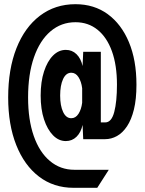

<svg xmlns="http://www.w3.org/2000/svg" viewBox="-20 -727 690 916"><path d="M331 169Q236 169 166 115.5Q96 62 57.5 -35Q19 -132 19 -262Q19 -397 58.5 -497Q98 -597 170.5 -652Q243 -707 340 -707Q429 -707 494 -659.5Q559 -612 595 -526Q631 -440 631 -323Q631 -254 619 -205Q607 -156 586 -124.5Q565 -93 538 -78Q511 -63 481 -63H377L374 -131Q366 -95 345 -74.5Q324 -54 294 -54Q260 -54 233 -81.5Q206 -109 190 -157.5Q174 -206 174 -271Q174 -337 190 -386Q206 -435 233 -462Q260 -489 294 -489Q324 -489 345 -468.5Q366 -448 374 -412L377 -480H461V-143H482Q512 -143 525 -192.5Q538 -242 538 -323Q538 -416 514 -482.5Q490 -549 445.5 -585Q401 -621 340 -621Q272 -621 221 -577.5Q170 -534 142 -453.5Q114 -373 114 -262Q114 -156 141 -78.5Q168 -1 218 41Q268 83 335 83H499L444 169ZM320 -163Q341 -163 354.5 -184Q368 -205 372 -237V-306Q368 -338 354.5 -359Q341 -380 320 -380Q295 -380 281 -350Q267 -320 267 -271Q267 -223 281 -193Q295 -163 320 -163Z"/></svg>

Font: Azeret Mono Thin Medium
Style: Regular
Weight: 500
Version: Version 1.002